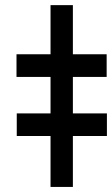

<svg xmlns="http://www.w3.org/2000/svg" viewBox="-20 -735 440 755"><path d="M266.6 -714.8Q266.6 -536.1 266.6 0Q245.1 0 178.7 0Q178.7 -178.7 178.7 -714.8Q200.2 -714.8 266.6 -714.8ZM44.9 -432.6Q44.9 -454.1 44.9 -521.5Q133.8 -521.5 399.4 -521.5Q399.4 -499 399.4 -432.6Q310.5 -432.6 44.9 -432.6ZM45.9 -200.2Q45.9 -222.7 45.9 -289.1Q134.8 -289.1 400.4 -289.1Q400.4 -266.6 400.4 -200.2Q311.5 -200.2 45.9 -200.2Z"/></svg>

Font: DeepSea
Style: Bold
Weight: 700
Designer: Stem
Version: Version 3.019;git-0a5106e0b